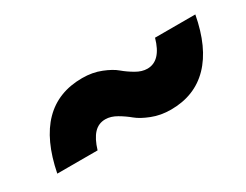

<svg xmlns="http://www.w3.org/2000/svg" viewBox="-36 -581 650 508"><g transform="rotate(-30 289.0 -327.0)"><path d="M563 -418Q545.9 -326.2 500 -279.1Q454.1 -231.9 381.8 -231.9Q350.6 -231.9 324.5 -242.2Q298.3 -252.4 283.9 -264.4Q269.5 -276.4 252 -286.6Q234.4 -296.9 217.8 -296.9Q196.8 -296.9 182.6 -281.7Q168.5 -266.6 159.2 -235.8H36.1Q72.8 -421.9 219.2 -421.9Q250.5 -421.9 276.1 -411.6Q301.8 -401.4 315.9 -389.4Q330.1 -377.4 347.7 -367.2Q365.2 -356.9 381.8 -356.9Q422.9 -356.9 439.9 -418Z"/></g></svg>

Font: Human Sans Bold
Style: Italic
Weight: 700
Italic angle: -8°
Designer: Tim Radville
Foundry: Continuum
Version: Version 1.000;FEAKit 1.0